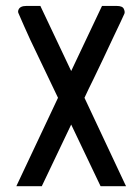

<svg xmlns="http://www.w3.org/2000/svg" viewBox="-20 -643 456 663"><path d="M415.5 0H411.6H329.1H327.6L326.6 -1.5L225.8 -212.9L125 -1.5L124.5 0H123H40.5H36.6L38 -3.5L180.3 -305.3Q148.2 -373 114.6 -442.7Q80.5 -512.8 63.2 -552.9Q46.4 -592.4 44 -596.8Q41 -602.8 44 -609.7Q49.4 -622.5 71.1 -622.5H118.1H119.6L120.1 -621L225.8 -397.7L331.5 -621L332.5 -622.5H334H382.9Q403.2 -622.5 407.6 -612.2Q412.1 -602.3 409.6 -595.8Q407.1 -589.9 397 -568.4Q386.9 -546.9 369.8 -511.1Q352.8 -475.3 336 -439.2Q319.2 -403.2 302.4 -369.1Q285.6 -335.5 271.7 -305.3L413.5 -3.5Z"/></svg>

Font: RIT Uroob
Style: 

Weight: 700
Designer: Hussain K H
Foundry: RIT
Version: 2.1.1